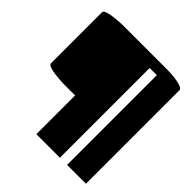

<svg xmlns="http://www.w3.org/2000/svg" viewBox="-216 -827 1153 1153"><g transform="rotate(45 360.5 -250.0)"><path d="M269 165V-165Q264 -165 259 -164.5Q254 -164 251 -164H170Q162 -164 139.5 -165.5Q117 -167 91.5 -170.5Q66 -174 48 -181Q30 -188 30 -198V-631Q30 -642 48 -648.5Q66 -655 91.5 -658.5Q117 -662 139.5 -663.5Q162 -665 170 -665H550Q560 -665 581 -664Q602 -663 625 -659.5Q648 -656 666 -650Q684 -644 689 -635Q691 -633 690.5 -630Q690 -627 690 -625V165H530V-597H469V165Z"/></g></svg>

Font: Gajraj One
Style: Regular
Weight: 400
Designer: Saurabh Sharma
Foundry: Saurabh Sharma
Version: Version 1.000